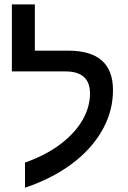

<svg xmlns="http://www.w3.org/2000/svg" viewBox="-20 -833 584 877"><path d="M94.2 -90.3Q196.3 -126.5 265.1 -181.6Q326.7 -230.5 358.9 -288.1Q391.1 -345.7 391.1 -406.2Q391.1 -506.8 278.8 -506.8H34.2V-813H139.2V-601.6H292Q496.1 -601.6 496.1 -421.4Q496.1 -330.6 452.9 -249Q409.7 -167.5 331.1 -102.5Q233.9 -22.5 94.2 24.4Z"/></svg>

Font: Arimo Medium
Style: Regular
Weight: 500
Designer: Steve Matteson
Foundry: Monotype Imaging Inc.
Version: Version 1.33